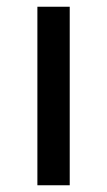

<svg xmlns="http://www.w3.org/2000/svg" viewBox="-20 -550 319 570"><path d="M91 0V-530H187V0Z"/></svg>

Font: Montserrat
Style: Regular
Weight: 500
Designer: Julieta Ulanovsky
Foundry: Julieta Ulanovsky
Version: Version 7.200;PS 007.200;hotconv 1.0.88;makeotf.lib2.5.64775